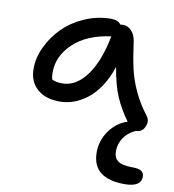

<svg xmlns="http://www.w3.org/2000/svg" viewBox="-83 -548 805 889"><g transform="rotate(10 319.5 -103.5)"><path d="M199.2 -56.2Q131.8 -56.2 93 -90.8Q54.2 -125.5 54.2 -185.1Q54.2 -237.3 79.1 -289.6Q104 -341.8 145.3 -382.8Q186.5 -423.8 245.6 -449.5Q304.7 -475.1 368.2 -475.1Q401.4 -475.1 414.1 -456.1Q418 -457 426.8 -457Q450.7 -457 467.5 -438.7Q484.4 -420.4 488.8 -390.1Q499.5 -312 510.3 -264.2Q521 -216.3 544.7 -164.3Q568.4 -112.3 606.9 -62Q624.5 -40.5 612.5 -12.2Q600.6 16.1 571.8 16.1L566.9 18.1Q532.7 34.2 514.4 62.7Q496.1 91.3 496.1 125Q496.1 155.8 515.9 170.4Q535.6 185.1 584 185.1Q614.3 185.1 626.7 193.8Q639.2 202.6 639.2 219.2Q639.2 268.1 562 268.1Q409.2 268.1 409.2 145Q409.2 88.9 442.4 42.7Q475.6 -3.4 525.9 -19Q489.3 -68.8 465.8 -122.8Q442.4 -176.8 429.2 -259.8Q411.6 -206.1 384.8 -165.8Q357.9 -125.5 326.9 -102.1Q295.9 -78.6 263.9 -67.4Q231.9 -56.2 199.2 -56.2ZM144 -184.1Q144 -164.1 147.9 -150.9Q165.5 -141.1 196.8 -141.1Q260.3 -141.1 309.6 -206.8Q358.9 -272.5 382.8 -395Q270.5 -380.4 207.3 -320.8Q144 -261.2 144 -184.1Z"/></g></svg>

Font: Shantell Sans Irregular Bouncy
Style: Regular
Weight: 400
Designer: Stephen Nixon, Anya Danilova, Shantell Martin
Foundry: Arrow Type
Version: Version 1.006;[9816181b4]